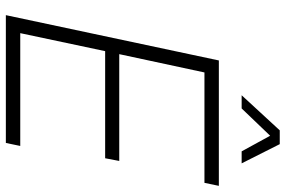

<svg xmlns="http://www.w3.org/2000/svg" viewBox="-176 -776 953 640"><g transform="rotate(90 300.0 -456.5)"><path d="M31 0 182 -710H600L590 -662H222L161 -378H517L508 -331H151L91 -48H467L457 0ZM298 -786 415 -913H461L525 -786H485L433 -881L342 -786Z"/></g></svg>

Font: Geist Mono ExtraLight
Style: Italic
Weight: 200
Italic angle: -12°
Monospace: yes
Designer: Basement.studio, Andrés Briganti, Mateo Zaragoza
Foundry: Basement.studio, Vercel, Andrés Briganti, Guido Ferreyra, Mateo Zaragoza
Version: Version 1.500; ttfautohint (v1.8.4.7-5d5b)